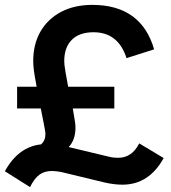

<svg xmlns="http://www.w3.org/2000/svg" viewBox="-30 -730 698 786"><path d="M471 26Q437 26 398 17L220 -26Q210 -28 200 -29Q190 -30 182 -30Q152 -30 131 -14.5Q110 1 93 36L-10 -29Q45 -129 138 -139Q156 -154 156 -182Q156 -185 155 -192Q154 -199 150 -220Q146 -241 137 -286H40V-375H120Q111 -422 108.5 -443.5Q106 -465 106 -480Q106 -549 135.5 -600.5Q165 -652 219.5 -681Q274 -710 348 -710Q548 -710 601 -528L488 -492Q454 -598 353 -598Q295 -598 264 -567Q233 -536 233 -480Q233 -473 234 -463Q235 -453 238.5 -433Q242 -413 249 -375H438V-286H268Q275 -246 277 -231.5Q279 -217 279 -208Q279 -157 251 -128L414 -89Q425 -86 435 -85Q445 -84 454 -84Q510 -84 540 -143L640 -83Q580 26 471 26Z"/></svg>

Font: Red Hat Display
Style: Bold
Weight: 700
Designer: Pentagram, MCKL
Foundry: Pentagram, MCKL
Version: Version 1.023; ttfautohint (v1.8.3)